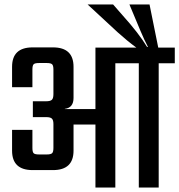

<svg xmlns="http://www.w3.org/2000/svg" viewBox="-20 -839 802 859"><path d="M762 -626V-556H690V0H601V-556H496V0H407V-282H309V-165Q309 -78 217 -78H126Q34 -78 34 -165V-258H125V-177Q125 -159 130.5 -153.5Q136 -148 154 -148H190Q207 -148 213 -153.5Q219 -159 219 -177V-284Q219 -302 212 -308.5Q205 -315 187 -315H127V-386H187Q205 -386 212 -392.5Q219 -399 219 -418V-528Q219 -546 213 -551.5Q207 -557 190 -557H154Q136 -557 130.5 -551.5Q125 -546 125 -528V-449H34V-540Q34 -627 126 -627H217Q309 -627 309 -540V-401Q309 -357 270 -352V-351H407V-626H590Q549 -656 507 -694L372 -819H486L528 -771Q601 -690 638 -629H642Q626 -659 608 -702Q608 -702 559 -819H649L688 -626Z"/></svg>

Font: Teko Regular
Style: Regular
Weight: 400
Designer: Manushi Parikh, Jonny Pinhorn
Foundry: Indian Type Foundry
Version: Version 1.105;PS 1.0;hotconv 1.0.78;makeotf.lib2.5.61930; tt